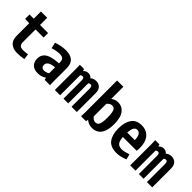

<svg xmlns="http://www.w3.org/2000/svg" viewBox="131 -1488 2364 2364"><g transform="rotate(45 1312.5 -306.0)"><path d="M207 -562.5V-437.5H347.7V-359.4H207V-136.7Q207 -106.4 222.7 -88.4Q238.3 -70.3 277.3 -70.3Q313.5 -70.3 357.4 -77.1L368.2 -3.9Q306.6 7.8 252 7.8Q181.6 7.8 139.6 -28.3Q97.7 -64.5 97.7 -138.7V-358.4L24.4 -361.3V-437.5H97.7V-562.5Z M628.9 -357.4Q599.6 -357.4 569.8 -351.6Q540 -345.7 509.8 -335.9L492.2 -413.1Q574.2 -443.4 652.3 -443.4Q734.4 -443.4 775.4 -406.7Q816.4 -370.1 816.4 -292V-62.5L818.4 0H725.6L707 -83V-278.3Q707 -323.2 689.9 -340.3Q672.9 -357.4 628.9 -357.4ZM587.9 -125Q587.9 -101.6 600.6 -87.9Q613.3 -74.2 639.6 -74.2Q662.1 -74.2 687.5 -85.4Q712.9 -96.7 752 -124L755.9 -127L782.2 -73.2Q781.2 -72.3 779.3 -71.3Q731.4 -34.2 692.4 -15.1Q653.3 3.9 603.5 3.9Q544.9 3.9 509.8 -28.3Q474.6 -60.5 474.6 -120.1Q474.6 -198.2 543.5 -233.9Q612.3 -269.5 768.6 -269.5V-202.1Q669.9 -202.1 628.9 -182.1Q587.9 -162.1 587.9 -125Z M902.3 -374 900.4 -437.5H973.6L994.1 -375V0H902.3ZM1024.4 -362.3Q1014.6 -362.3 1004.4 -356.9Q994.1 -351.6 987.3 -341.8L975.6 -396.5Q983.4 -415 1002.4 -427.7Q1021.5 -440.4 1047.9 -440.4Q1079.1 -440.4 1099.6 -422.4Q1120.1 -404.3 1125 -373H1134.8V0H1052.7V-312.5Q1052.7 -337.9 1046.4 -350.1Q1040 -362.3 1024.4 -362.3ZM1164.1 -361.3Q1155.3 -361.3 1145 -356.4Q1134.8 -351.6 1127 -341.8L1101.6 -402.3Q1116.2 -420.9 1137.2 -430.2Q1158.2 -439.5 1185.5 -439.5Q1229.5 -439.5 1257.3 -411.6Q1285.2 -383.8 1285.2 -327.1V0H1193.4V-312.5Q1193.4 -337.9 1186.5 -349.6Q1179.7 -361.3 1164.1 -361.3Z M1361.3 -63.5V-625H1470.7V-89.8H1460.9L1445.3 0H1359.4ZM1389.6 -127.9 1446.3 -152.3Q1462.9 -113.3 1486.3 -91.8Q1509.8 -70.3 1538.1 -70.3Q1559.6 -70.3 1573.7 -84Q1587.9 -97.7 1594.7 -129.9Q1601.6 -162.1 1601.6 -218.8Q1601.6 -274.4 1594.7 -306.6Q1587.9 -338.9 1573.7 -352.1Q1559.6 -365.2 1538.1 -365.2Q1509.8 -365.2 1486.3 -344.2Q1462.9 -323.2 1446.3 -285.2L1400.4 -303.7Q1431.6 -381.8 1471.2 -413.6Q1510.7 -445.3 1561.5 -445.3Q1629.9 -445.3 1673.3 -391.1Q1716.8 -336.9 1716.8 -218.8Q1716.8 -137.7 1696.3 -87.4Q1675.8 -37.1 1639.6 -14.6Q1603.5 7.8 1554.7 7.8Q1503.9 7.8 1462.4 -21.5Q1420.9 -50.8 1389.6 -127.9Z M1968.8 -450.2Q2035.2 -450.2 2078.1 -415.5Q2121.1 -380.9 2137.2 -320.3Q2153.3 -259.8 2143.6 -183.6H1849.6V-259.8H2072.3L2033.2 -218.8Q2039.1 -294.9 2022 -333.5Q2004.9 -372.1 1968.8 -372.1Q1933.6 -372.1 1918 -336.9Q1902.3 -301.8 1902.3 -218.8Q1902.3 -161.1 1912.1 -127.9Q1921.9 -94.7 1943.4 -80.1Q1964.8 -65.4 2002 -65.4Q2024.4 -65.4 2052.2 -72.3Q2080.1 -79.1 2112.3 -89.8L2129.9 -19.5Q2051.8 12.7 1986.3 12.7Q1879.9 12.7 1834.5 -49.8Q1789.1 -112.3 1789.1 -218.8Q1789.1 -323.2 1831.5 -386.7Q1874 -450.2 1968.8 -450.2Z M2214.8 -374 2212.9 -437.5H2286.1L2306.6 -375V0H2214.8ZM2336.9 -362.3Q2327.1 -362.3 2316.9 -356.9Q2306.6 -351.6 2299.8 -341.8L2288.1 -396.5Q2295.9 -415 2314.9 -427.7Q2334 -440.4 2360.4 -440.4Q2391.6 -440.4 2412.1 -422.4Q2432.6 -404.3 2437.5 -373H2447.3V0H2365.2V-312.5Q2365.2 -337.9 2358.9 -350.1Q2352.5 -362.3 2336.9 -362.3ZM2476.6 -361.3Q2467.8 -361.3 2457.5 -356.4Q2447.3 -351.6 2439.5 -341.8L2414.1 -402.3Q2428.7 -420.9 2449.7 -430.2Q2470.7 -439.5 2498 -439.5Q2542 -439.5 2569.8 -411.6Q2597.7 -383.8 2597.7 -327.1V0H2505.9V-312.5Q2505.9 -337.9 2499 -349.6Q2492.2 -361.3 2476.6 -361.3Z"/></g></svg>

Font: Sudo Var
Style: Regular
Weight: 400
Monospace: yes
Designer: Jens Kutilek
Foundry: Jens Kutilek
Version: Version 0.065;FEAKit 1.0